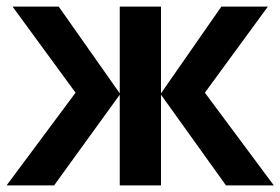

<svg xmlns="http://www.w3.org/2000/svg" viewBox="-21 -562 850 582"><path d="M791 -542 600 -281 809 0H664L467 -275V0H342V-275L143 0H-1L208 -281L17 -542H157L342 -279V-542H467V-279L650 -542Z"/></svg>

Font: Noto Sans Display SemiBold
Style: Regular
Weight: 600
Designer: Monotype Design Team
Foundry: Monotype Imaging Inc.
Version: Version 2.003